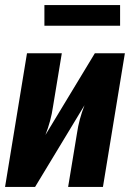

<svg xmlns="http://www.w3.org/2000/svg" viewBox="-20 -741 540 761"><path d="M0 0 87 -530H225L190 -318Q186 -290 178.5 -262Q171 -234 160 -206L356 -530H475L388 0H250L285 -212Q289 -240 296.5 -268Q304 -296 315 -324L119 0ZM156 -639V-721H456V-639Z"/></svg>

Font: Iosevka Curly Heavy Oblique
Style: Regular
Weight: 900
Italic angle: -9°
Monospace: yes
Designer: Belleve Invis
Foundry: Belleve Invis
Version: Version 11.1.0; ttfautohint (v1.8.3)